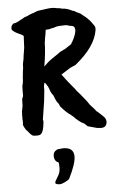

<svg xmlns="http://www.w3.org/2000/svg" viewBox="-61 -696 615 1010"><g transform="rotate(-5 246.5 -191.5)"><path d="M217 88Q217 88 247 85Q303 85 303 133Q303 171 264 249Q257 256 239.5 264Q222 272 216 272Q190 272 190 262Q190 255 204.5 233Q219 211 219 188Q219 165 217.5 160Q216 155 208 153Q194 143 194 120.5Q194 98 217 88ZM199 -477Q199 -430 186 -352Q192 -357 204 -369Q218 -383 260 -410L275 -421L305 -436L338 -458Q336 -460 343 -468Q362 -501 365 -526Q365 -539 361 -545.5Q357 -552 336 -554Q334 -556 317 -559Q276 -559 262.5 -554Q249 -549 242 -549L227 -545L210 -544L206 -517Q206 -516 202 -497Q202 -490 199 -477ZM369 -35Q354 -40 327 -64Q322 -71 301 -88Q281 -100 251 -135Q251 -136 244 -151Q232 -162 221 -195Q220 -196 218 -199Q216 -202 211.5 -208.5Q207 -215 202 -231Q197 -247 182 -266H178Q178 -260 175 -249V-229L169 -171L154 -74Q158 -66 154 -47Q154 -39 149 -21Q144 -3 134 3Q124 9 95 5Q85 1 67 -23Q60 -26 47 -55Q49 -73 48 -77.5Q47 -82 47 -89Q47 -96 48 -98Q46 -96 48 -118V-125Q48 -129 54 -157Q54 -178 54.5 -186.5Q55 -195 61 -207V-234L62 -261Q68 -279 68 -303Q70 -315 70.5 -326.5Q71 -338 74 -352Q74 -374 77 -385.5Q80 -397 80.5 -401.5Q81 -406 82 -416L89 -459L92 -522L80 -530Q48 -543 35 -556Q30 -559 31.5 -571.5Q33 -584 45 -592Q59 -592 86 -609Q89 -609 104 -619L122 -625Q125 -628 147 -636Q152 -636 163 -641.5Q174 -647 186 -648Q196 -649 226.5 -653.5Q257 -658 278 -652Q291 -652 306 -647Q330 -647 360 -631Q367 -631 380 -622L399 -613L424 -593Q445 -576 462 -550Q474 -538 471 -519Q457 -432 350 -346L321 -333L272 -302Q297 -267 337 -220Q340 -213 360 -192L394 -150L406 -132L433 -102Q436 -95 450 -85L467 -69Q490 -51 486 -28Q482 -5 458 -4L434 -6L386 -19Z"/></g></svg>

Font: Caveat Brush
Style: Regular
Weight: 400
Designer: Pablo Impallari
Foundry: Creative Lab NY
Version: Version 1.096; ttfautohint (v1.3)